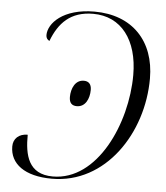

<svg xmlns="http://www.w3.org/2000/svg" viewBox="-52 -771 715 828"><g transform="rotate(5 305.0 -357.0)"><path d="M324 -724C188 -724 126 -656 126 -605C126 -593 132 -585 141 -581C171 -660 221 -714 319 -714C441 -714 514 -617 514 -466C514 -256 399 0 206 0C100 0 82 -82 83 -170C45 -170 21 -148 21 -114C21 -39 85 10 203 10C435 10 587 -220 587 -457C587 -619 488 -724 324 -724ZM283 -311C320 -311 337 -348 337 -386C337 -412 324 -423 304 -423C267 -423 250 -385 250 -348C250 -321 263 -311 283 -311Z"/></g></svg>

Font: Noto Serif Display Light
Style: Italic
Weight: 300
Italic angle: -12°
Designer: Monotype Design Team
Foundry: Monotype Imaging Inc.
Version: Version 2.009